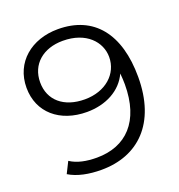

<svg xmlns="http://www.w3.org/2000/svg" viewBox="-129 -814 867 929"><g transform="rotate(-20 304.5 -350.0)"><path d="M270 -706C134 -706 31 -622 31 -491C31 -363 128 -281 267 -281C364 -281 446 -324 481 -401C483 -380 484 -360 484 -344C484 -154 387 -57 236 -57C184 -57 136 -66 100 -90L71 -32C115 -5 174 6 237 6C427 6 557 -118 557 -356C557 -577 456 -706 270 -706ZM278 -342C170 -342 102 -401 102 -493C102 -586 172 -645 273 -645C394 -645 458 -572 458 -495C458 -408 385 -342 278 -342Z"/></g></svg>

Font: Montserrat Lite
Style: Regular
Weight: 400
Designer: Julieta Ulanovsky
Foundry: Julieta Ulanovsky
Version: Version 7.200;PS 007.200;hotconv 1.0.88;makeotf.lib2.5.64775